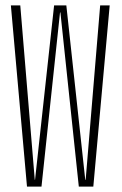

<svg xmlns="http://www.w3.org/2000/svg" viewBox="-20 -695 456 715"><path d="M80.5 0 20.5 -675H55.5L109.5 -25.5H110.5L181.5 -675H227L297.5 -25.5H299L353 -675H388.5L327.5 0H273.5L205 -648.5H203.5L134.5 0Z"/></svg>

Font: Anybody Condensed ExtraLight
Style: Regular
Weight: 200
Width: 3
Designer: Tyler Finck
Foundry: Etcetera Type Company
Version: Version 1.010; ttfautohint (v1.8.3) -l 8 -r 50 -G 200 -x 14 